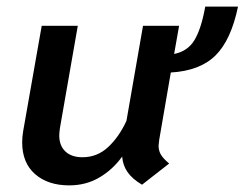

<svg xmlns="http://www.w3.org/2000/svg" viewBox="-20 -548 739 580"><path d="M461 -126Q459 -112 459 -108Q459 -93 466 -81Q473 -69 491 -54L409 10Q379 -8 365 -28.5Q351 -49 349 -75Q321 -36 280.5 -12Q240 12 189 12Q125 12 86 -22Q47 -56 47 -118Q47 -134 50 -152L106 -470H215L161 -161Q159 -145 159 -139Q159 -108 177.5 -90.5Q196 -73 229 -73Q274 -73 307 -104Q340 -135 362 -183L412 -470H521L506 -385Q547 -393 567.5 -427Q588 -461 600 -528H699Q678 -427 631 -380.5Q584 -334 496 -329Z"/></svg>

Font: KoHo SemiBold
Style: Italic
Weight: 600
Italic angle: -10°
Version: Version 1.000; ttfautohint (v1.6)